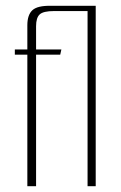

<svg xmlns="http://www.w3.org/2000/svg" viewBox="-20 -640 416 660"><path d="M74 -452H31V-470H74V-553Q74 -589 91.5 -605Q109 -621 155 -620H307H309V0H281V-602H166Q129 -602 116.5 -590.5Q104 -579 104 -550V-470H191L187 -452H104V0H74Z"/></svg>

Font: Smooch Sans ExtraLight
Style: Regular
Weight: 200
Designer: Robert E. Leuschke
Foundry: Robert E. Leuschke
Version: Version 1.010; ttfautohint (v1.8.3)